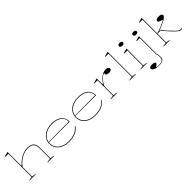

<svg xmlns="http://www.w3.org/2000/svg" viewBox="306 -2260 3989 3989"><g transform="rotate(-45 2301.0 -265.0)"><path d="M802 -10V0H618V-10L703 -20V-338Q703 -420 659.5 -460Q616 -500 526 -500Q475 -500 426 -484.5Q377 -469 332 -441.5Q287 -414 248 -378Q209 -342 179 -300V-20L264 -10V0H80V-10L165 -20V-704H70V-715L179 -745V-346L190 -339Q240 -395 295.5 -434.5Q351 -474 410 -494.5Q469 -515 526 -515Q575 -515 611.5 -504Q648 -493 671.5 -471Q695 -449 706 -416Q717 -383 717 -338V-20Z M1243 -515Q1337 -515 1403 -486.5Q1469 -458 1504 -404.5Q1539 -351 1539 -276H926V-286L1525 -290Q1525 -355 1491 -402Q1457 -449 1393.5 -474.5Q1330 -500 1243 -500Q1151 -500 1079 -468Q1007 -436 966.5 -379Q926 -322 926 -248Q926 -193 948.5 -147.5Q971 -102 1011.5 -69Q1052 -36 1108.5 -18Q1165 0 1232 0Q1286 0 1333 -8.5Q1380 -17 1419.5 -33.5Q1459 -50 1491 -75.5Q1523 -101 1548 -135L1556 -126Q1532 -91 1500 -64.5Q1468 -38 1427.5 -20.5Q1387 -3 1338.5 6Q1290 15 1232 15Q1160 15 1101.5 -4.5Q1043 -24 1000.5 -59Q958 -94 935 -142Q912 -190 912 -248Q912 -307 936 -355.5Q960 -404 1003.5 -440Q1047 -476 1108 -495.5Q1169 -515 1243 -515Z M2017 -515Q2111 -515 2177 -486.5Q2243 -458 2278 -404.5Q2313 -351 2313 -276H1700V-286L2299 -290Q2299 -355 2265 -402Q2231 -449 2167.5 -474.5Q2104 -500 2017 -500Q1925 -500 1853 -468Q1781 -436 1740.5 -379Q1700 -322 1700 -248Q1700 -193 1722.5 -147.5Q1745 -102 1785.5 -69Q1826 -36 1882.5 -18Q1939 0 2006 0Q2060 0 2107 -8.5Q2154 -17 2193.5 -33.5Q2233 -50 2265 -75.5Q2297 -101 2322 -135L2330 -126Q2306 -91 2274 -64.5Q2242 -38 2201.5 -20.5Q2161 -3 2112.5 6Q2064 15 2006 15Q1934 15 1875.5 -4.5Q1817 -24 1774.5 -59Q1732 -94 1709 -142Q1686 -190 1686 -248Q1686 -307 1710 -355.5Q1734 -404 1777.5 -440Q1821 -476 1882 -495.5Q1943 -515 2017 -515Z M2470 0V-10L2555 -20V-474H2460V-485L2569 -515V-352L2582 -344Q2609 -382 2635 -410.5Q2661 -439 2687 -459Q2723 -489 2759.5 -502Q2796 -515 2836 -515Q2859 -515 2876 -508.5Q2893 -502 2902.5 -490Q2912 -478 2912 -461Q2912 -448 2903 -437Q2894 -426 2878 -419.5Q2862 -413 2839 -413Q2813 -413 2794.5 -418Q2776 -423 2766 -432Q2756 -441 2756 -453Q2756 -457 2756.5 -459.5Q2757 -462 2757 -465Q2757 -468 2757 -471Q2757 -479 2745 -479Q2730 -479 2705.5 -461Q2681 -443 2653 -412Q2627 -386 2605 -355Q2583 -324 2569 -293V-20L2654 -10V0Z M3121 -20 3206 -10V0H3022V-10L3107 -20V-704H3012V-715L3121 -745Z M3428 -616Q3411 -616 3397.5 -621.5Q3384 -627 3376.5 -636.5Q3369 -646 3369 -658Q3369 -671 3376.5 -680.5Q3384 -690 3397.5 -695.5Q3411 -701 3428 -701Q3445 -701 3458 -695.5Q3471 -690 3478.5 -680.5Q3486 -671 3486 -658Q3486 -646 3478.5 -636.5Q3471 -627 3458 -621.5Q3445 -616 3428 -616ZM3346 0V-10L3431 -20V-474H3336V-485L3445 -515V-20L3530 -10V0Z M3793 -576Q3777 -576 3764 -581.5Q3751 -587 3743 -596.5Q3735 -606 3735 -618Q3735 -632 3743 -641.5Q3751 -651 3764 -656Q3777 -661 3793 -661Q3809 -661 3822 -656Q3835 -651 3842.5 -641.5Q3850 -632 3850 -618Q3850 -606 3842.5 -596.5Q3835 -587 3822 -581.5Q3809 -576 3793 -576ZM3669 215Q3632 215 3602 209.5Q3572 204 3550 193Q3528 182 3516.5 167Q3505 152 3505 134Q3505 120 3515 111Q3525 102 3543.5 97.5Q3562 93 3586 93Q3619 93 3643.5 102.5Q3668 112 3668 131Q3668 143 3660 152.5Q3652 162 3641 169.5Q3630 177 3621.5 183.5Q3613 190 3613 195Q3613 199 3625 201.5Q3637 204 3669 204Q3744 204 3779 182Q3814 160 3814 113Q3814 86 3810.5 61Q3807 36 3797 0V-474H3702V-485L3811 -515V0Q3821 40 3824.5 65Q3828 90 3828 113Q3828 166 3790 190.5Q3752 215 3669 215Z M4119 -20 4204 -10V0H4020V-10L4105 -20V-704H4010V-715L4119 -745ZM4112 -278V-288Q4141 -288 4187 -304.5Q4233 -321 4277 -340Q4315 -357 4342.5 -369Q4370 -381 4384.5 -390Q4399 -399 4399 -403Q4399 -407 4391.5 -410Q4384 -413 4372.5 -416Q4361 -419 4348.5 -423Q4336 -427 4324.5 -432.5Q4313 -438 4306 -446.5Q4299 -455 4299 -466Q4299 -481 4312 -492Q4325 -503 4346 -509Q4367 -515 4390 -515Q4413 -515 4432.5 -509.5Q4452 -504 4464.5 -493Q4477 -482 4477 -467Q4477 -444 4447.5 -418Q4418 -392 4356 -363Q4327 -349 4286.5 -331.5Q4246 -314 4193 -294V-287H4226Q4256 -243 4285.5 -206.5Q4315 -170 4345 -140Q4393 -88 4425.5 -57Q4458 -26 4482 -13Q4506 0 4526 0Q4534 0 4541.5 -2.5Q4549 -5 4557 -10V4Q4551 8 4545 10.5Q4539 13 4533.5 14Q4528 15 4521 15Q4502 15 4478 1.5Q4454 -12 4420 -44Q4386 -76 4336 -130Q4308 -161 4277.5 -198Q4247 -235 4213 -278Z"/></g></svg>

Font: Kalnia SemiExpanded Thin
Style: Regular
Weight: 250
Width: 6
Designer: Frida Medrano
Foundry: Frida Medrano
Version: Version 1.105